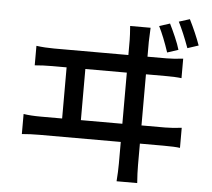

<svg xmlns="http://www.w3.org/2000/svg" viewBox="-58 -901 1116 1010"><g transform="rotate(5 500.0 -395.5)"><path d="M858 -671 800 -652Q773 -733 746 -787L802 -805Q817 -775 833.5 -737Q850 -699 858 -671ZM962 -703 904 -684Q874 -766 847 -819L904 -837Q939 -767 962 -703ZM205 -621H598V-700Q598 -722 594 -774H702Q699 -719 699 -700V-621H800Q835 -621 887 -627V-524Q859 -528 800 -528H699V-258H824Q859 -258 911 -264V-158Q884 -162 824 -162H699V-49Q699 -6 703 46H594Q598 -6 598 -47V-162H168Q119 -162 76 -158V-264Q113 -258 168 -258H280V-528H205Q155 -528 112 -524V-627Q157 -621 205 -621ZM379 -528V-258H598V-528Z"/></g></svg>

Font: Sinter Medium
Style: Regular
Weight: 500
Foundry: Adobe & rsms
Version: Version 1.000